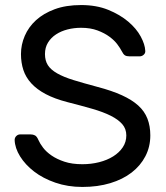

<svg xmlns="http://www.w3.org/2000/svg" viewBox="-20 -730 658 760"><path d="M38 0ZM301 -710Q362 -710 408.5 -691Q455 -672 487.5 -644.5Q520 -617 537 -585.5Q554 -554 555 -529Q556 -520 549 -513.5Q542 -507 533 -507H492Q481 -507 474.5 -511Q468 -515 461 -529Q456 -539 444.5 -554.5Q433 -570 413.5 -584.5Q394 -599 366 -609.5Q338 -620 301 -620Q273 -620 247.5 -613.5Q222 -607 202 -594Q182 -581 170 -561.5Q158 -542 158 -516Q158 -490 169.5 -472Q181 -454 206.5 -439.5Q232 -425 271 -413Q310 -401 366 -386Q423 -371 462.5 -353Q502 -335 527 -312.5Q552 -290 563.5 -260.5Q575 -231 575 -194Q575 -149 555.5 -111.5Q536 -74 501 -47Q466 -20 416.5 -5Q367 10 306 10Q248 10 199 -7Q150 -24 115 -51Q80 -78 59.5 -111Q39 -144 38 -176Q38 -185 44.5 -191.5Q51 -198 60 -198H101Q111 -198 118.5 -194Q126 -190 132 -176Q138 -162 150.5 -145.5Q163 -129 184 -114.5Q205 -100 235 -90Q265 -80 306 -80Q341 -80 372.5 -88Q404 -96 428 -111Q452 -126 466 -147Q480 -168 480 -194Q480 -220 464 -238.5Q448 -257 418 -272Q388 -287 344.5 -299.5Q301 -312 246 -326Q196 -339 161 -357.5Q126 -376 104 -400Q82 -424 72.5 -453Q63 -482 63 -516Q63 -553 78 -588Q93 -623 122.5 -650Q152 -677 196.5 -693.5Q241 -710 301 -710Z"/></svg>

Font: Rubik
Style: Regular
Weight: 400
Designer: Hubert & Fischer
Foundry: Hubert & Fischer
Version: Version 1.002; ttfautohint (v1.6)